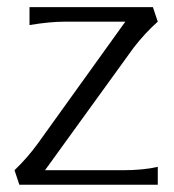

<svg xmlns="http://www.w3.org/2000/svg" viewBox="-20 -509 480 529"><path d="M158.7 -449.3Q117.3 -449.3 61.3 -440V-489.3H401.3L414.7 -449.3Q380 -418.7 348 -377.3L104 -40H317.3Q374.7 -40 414.7 -49.3V0H33.3L20 -40Q56 -74.7 84 -113.3L325.3 -449.3Z"/></svg>

Font: Tenali Ramakrishna
Style: Regular
Weight: 400
Designer: Appaji Ambarisha Darbha
Foundry: Andhrapradesh Society for Knowledge Networks
Version: Version 1.0.5; ttfautohint (v1.2.25-373a) -l 7 -r 28 -G 50 -